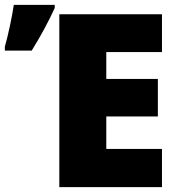

<svg xmlns="http://www.w3.org/2000/svg" viewBox="-27 -773 736 793"><path d="M-7 -564H104C144 -629 173 -683 199 -740V-753H30C23 -704 6 -625 -7 -580ZM642 0V-158H412V-292H625V-447H412V-558H642V-714H218V0Z"/></svg>

Font: Noto Sans UI Black
Style: Regular
Weight: 900
Designer: Monotype Design Team
Foundry: Monotype Imaging Inc.
Version: Version 1.901